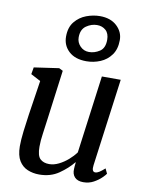

<svg xmlns="http://www.w3.org/2000/svg" viewBox="-96 -945 780 1023"><g transform="rotate(10 294.0 -434.0)"><path d="M187.5 10Q153.5 10 124.8 -2Q96 -14 78.5 -42.2Q61 -70.5 60.5 -120.5Q60.5 -155 66.2 -202.8Q72 -250.5 78.5 -294.5L107 -481.5L54 -509.5L60.5 -547L195 -566.5L216 -556L181 -290.5Q175.5 -247 169.8 -208.2Q164 -169.5 164 -136.5Q164 -87.5 181.8 -70.8Q199.5 -54 230.5 -54Q256 -54 282.2 -67Q308.5 -80 331.5 -100Q354.5 -120 370.5 -142L426.5 -562.5H528.5L465 -89.5Q460 -53 480 -53Q489.5 -53 501 -60Q512.5 -67 531 -83.5L543.5 -57Q539.5 -50 523.2 -34Q507 -18 482 -4.2Q457 9.5 426 9.5Q395 9.5 379.5 -7.2Q364 -24 366 -52.5Q365.5 -56 366.8 -66.8Q368 -77.5 369 -87L367.5 -88Q338.5 -52 293.8 -21Q249 10 187.5 10ZM330.5 -628Q269.5 -628 235.5 -659.5Q201.5 -691 201.5 -739Q201.5 -789 226.5 -819.5Q251.5 -850 288.2 -863.8Q325 -877.5 361.5 -877.5Q419 -877.5 453 -845.8Q487 -814 487 -770Q487 -721 464.2 -689.5Q441.5 -658 405.5 -643Q369.5 -628 330.5 -628ZM335.5 -679Q366 -679 393.2 -696.8Q420.5 -714.5 420.5 -759.5Q420.5 -794 401.5 -811Q382.5 -828 354.5 -828Q324 -828 296.2 -808.8Q268.5 -789.5 268.5 -746.5Q268.5 -719 288 -699Q307.5 -679 335.5 -679Z"/></g></svg>

Font: Merriweather
Style: Italic
Weight: 400
Italic angle: -7.8°
Designer: Eben Sorkin
Foundry: Eben Sorkin
Version: Version 2.100